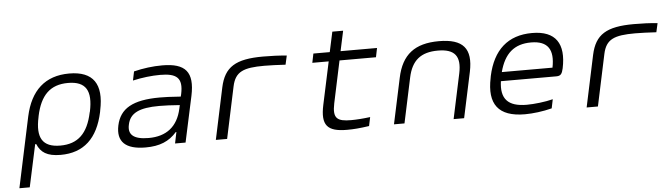

<svg xmlns="http://www.w3.org/2000/svg" viewBox="-50 -834 4323 1238"><g transform="rotate(-5 2111.5 -215.0)"><path d="M592 -244 594 -256C629 -422 571 -509 415 -509C259 -509 164 -422 128 -256L31 200H98L157 -74H164C186 -20 227 9 315 9C465 9 556 -76 592 -244ZM194 -247 195 -253C223 -386 287 -449 402 -449C518 -449 555 -386 527 -253L525 -247C497 -114 433 -51 318 -51C203 -51 165 -114 194 -247Z M1017 -509C956 -509 894 -501 833 -486L821 -428C882 -442 945 -449 998 -449C1105 -449 1145 -418 1123 -314L1119 -298C1056 -303 1010 -304 984 -304C807 -304 725 -255 702 -148C680 -44 735 9 865 9C957 9 1018 -17 1067 -73H1071L1056 0H1124L1188 -297C1220 -449 1168 -509 1017 -509ZM770 -147C785 -221 846 -250 976 -250C1007 -250 1060 -248 1108 -244L1103 -221C1078 -107 1005 -50 890 -50C790 -50 756 -85 770 -147Z M1673 -449C1706 -449 1763 -447 1810 -444L1823 -502C1773 -507 1723 -509 1670 -509C1492 -509 1419 -464 1391 -334L1320 0H1393L1464 -334C1484 -428 1538 -449 1673 -449Z M2200 -51C2110 -51 2081 -72 2101 -168L2159 -441H2395L2407 -500H2171L2199 -630H2129L2101 -500H1995L1983 -441H2089L2030 -165C2002 -34 2041 9 2169 9C2212 9 2250 6 2312 -3L2324 -60C2278 -54 2232 -51 2200 -51Z M2536 -295 2473 0H2541L2603 -291C2626 -401 2686 -449 2796 -449C2905 -449 2944 -401 2921 -291L2859 0H2927L2990 -295C3021 -444 2964 -509 2808 -509C2652 -509 2567 -444 2536 -295Z M3588 -265C3621 -422 3564 -509 3411 -509C3254 -509 3158 -422 3122 -256L3120 -244C3085 -77 3148 9 3320 9C3372 9 3437 1 3495 -14L3507 -72C3457 -59 3385 -51 3337 -51C3215 -51 3168 -104 3184 -217H3543C3572 -217 3580 -230 3588 -265ZM3195 -275C3226 -393 3290 -449 3399 -449C3509 -449 3546 -389 3523 -275Z M4073 -449C4106 -449 4163 -447 4210 -444L4223 -502C4173 -507 4123 -509 4070 -509C3892 -509 3819 -464 3791 -334L3720 0H3793L3864 -334C3884 -428 3938 -449 4073 -449Z"/></g></svg>

Font: LT Wave Mono Light
Style: Italic
Weight: 300
Designer: Daniel Lyons
Version: Version 2.5 (Glyphs App)